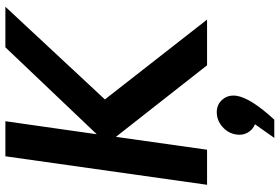

<svg xmlns="http://www.w3.org/2000/svg" viewBox="-183 -607 1040 714"><g transform="rotate(-90 337.0 -250.0)"><path d="M451.2 0 185.1 -338.9 137.2 0H6.8L112.8 -750H243.2L194.8 -410.2L518.1 -750H668.9L324.2 -379.9L621.1 0ZM231.9 178.2Q211.9 170.4 200.9 151.1Q189.9 131.8 193.8 108.9Q197.8 79.1 221.9 57.6Q246.1 36.1 276.9 36.1Q305.7 36.1 323.7 57.1Q341.8 78.1 337.9 108.9Q330.1 162.1 249 250H181.2Z"/></g></svg>

Font: Oakes Grotesk
Style: SemiBold Italic
Weight: 600
Designer: Samuel Oakes
Foundry: Samuel Oakes
Version: Version 1.0 | wf-rip DC20170320